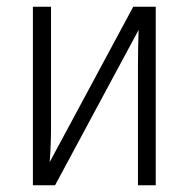

<svg xmlns="http://www.w3.org/2000/svg" viewBox="-20 -552 562 572"><path d="M132 -532H78V0H144L393 -463Q392 -438 391.5 -409Q391 -380 391 -354V0H444V-532H377L128 -69Q130 -94 131 -121Q132 -148 132 -171Z"/></svg>

Font: Noto Sans UI SemiCondensed Light
Style: Regular
Weight: 300
Width: 4
Designer: Monotype Design Team
Foundry: Monotype Imaging Inc.
Version: Version 1.901